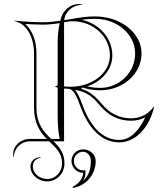

<svg xmlns="http://www.w3.org/2000/svg" viewBox="-20 -706 825 959"><path d="M395 157C395 187 373 211 343 227L344 233C410.6 221.6 458 165.4 458 98C458 66 429.8 40 395 40C363 40 337 66 337 98C337 130 363 157 395 157ZM395 145C369.9 145 349 123.6 349 98C349 72.6 369.6 52 395 52C416.5 52 434 72.6 434 98C434 137.5 423.3 172.4 394.9 197.3C402.7 185 407 171.8 407 157V145ZM235.2 -12C199.2 -47.1 162 -86.2 162 -170V-440C162 -499 142.7 -553.4 106.2 -586.3C136.7 -584.1 165.4 -583 197.8 -583C222.6 -583 253.5 -586.6 278 -590.1C271.1 -555.4 268 -525.4 268 -490V-278.7C262.7 -276 257.8 -275.2 252 -275.2L268 -268V-140C268 -94.7 269.2 -56.2 278 -12ZM225.9 0C258.8 32.1 290 58.7 290 110C290 153.1 257 188 216.3 188C176.4 188 144 159.8 144 125C144 101.8 161 83 182 83V79C154.4 79 132 99.6 132 125C132 166.4 169.8 200 216.4 200C263.6 200 302 159.7 302 110C302 57.7 276.7 28.6 247.5 0H300V-263.7C307.2 -262.8 313.3 -262.5 320.6 -262.5C348.2 -262.5 365.1 -220 381 -176.3C418 -74.7 481.4 5 575 5C660 5 727.1 -72.5 750 -173H748C720.5 -135.6 681.2 -115 635 -115C573 -115 526.4 -141.6 487.7 -187.7C461.8 -218.5 432.5 -248.5 386.8 -262L389.5 -269.1C420.6 -260 447.8 -255 480 -255C594.3 -255 687 -337.4 687 -439C687 -541.1 583.1 -624 455 -624C413.2 -624 381.4 -618.7 345.3 -612.4C331.4 -609.9 316.7 -607.4 300.7 -605.1C304.7 -648 343.3 -681.7 390.3 -681.7V-683.7C384.7 -684.8 380 -685.7 374.3 -685.7C327.9 -685.7 289.5 -650.4 281.6 -602.3C252.9 -598.2 225.9 -595 197.8 -595C146.5 -595 103.1 -597.9 52 -603V-601C113.9 -587.7 150 -518.7 150 -440V-170C150 -88.5 181 -45.7 213.9 -12H129C83 -12 45.6 22 45.6 63.9C45.6 69 46.1 74.4 47 80H49C49 36 84.8 0 129 0ZM300 -274.4V-595C307 -596 313 -596.9 320 -598C328.1 -599.3 335 -599.8 343.2 -599.8C445.8 -599.8 529 -523.3 529 -429C529 -340.8 440.2 -272.6 331.3 -272.6C321 -272.6 310.5 -273.2 300 -274.4ZM354.8 -257C365.1 -255.1 373.8 -253.3 383.8 -250.4C426.3 -237.5 452.5 -210.9 478.5 -180C522 -128.1 572.4 -103 635 -103C662.5 -103 685.8 -109.8 705 -119.8C676.9 -56.7 632.6 -7 575 -7C465.4 -7 412.4 -125.2 392.3 -180.4C378.7 -217.9 367.1 -242.4 354.8 -257ZM415.8 -274.5C488.7 -299.9 541 -357.4 541 -429C541 -516.3 475.1 -588.5 387.7 -607.1C408.8 -610.1 430 -612 455 -612C565.4 -612 655 -534.5 655 -439C655 -344.1 576.6 -267 480 -267C457.1 -267 437 -269.6 415.8 -274.5Z"/></svg>

Font: SortefaxS01
Style: Medium
Weight: 500
Designer: gluk
Foundry: gluk
Version: Version 0.261